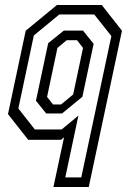

<svg xmlns="http://www.w3.org/2000/svg" viewBox="-20 -560 550 769"><path d="M335.5 189H194L236.5 -10L224.5 0H93L12 -103L83 -437L208 -540H387.5L468.5 -437ZM305.5 150.5 426 -415.5 357.5 -502H217.5L115.5 -418L53.5 -125.5L119.5 -41.5H227L294 -97L241.5 150.5ZM228.5 -105.5H165L124 -156.5L173 -387L235.5 -437.5H312.5L355 -384.5L310 -172.5ZM224.5 -141.5 273 -181.5 312.5 -368 288.5 -399H247L210 -368L168.5 -172L192.5 -141.5Z"/></svg>

Font: Tourney Condensed Regular
Style: Italic
Weight: 400
Width: 3
Italic angle: -12°
Designer: Tyler Finck
Foundry: Etcetera Type Co
Version: Version 1.010; ttfautohint (v1.8.3)